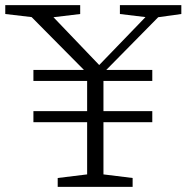

<svg xmlns="http://www.w3.org/2000/svg" viewBox="-38 -727 725 747"><path d="M554.5 -294.5V-251.5H364.5V-48.5L478 -34.5V0H186.5V-34.5L301 -48.5V-251.5H92V-294.5H301V-412H92V-455H288.5L85 -660.5L-17.5 -672.5V-707H274V-672.5L170 -660L348 -474L528 -660.5L428.5 -672.5V-707H667.5V-672.5L577.5 -660L375.5 -455H554.5V-412H364.5V-294.5Z"/></svg>

Font: Newsreader 6pt Light
Style: Regular
Weight: 300
Designer: Hugues Gentile
Foundry: Production Type
Version: Version 1.003; ttfautohint (v1.8.3)